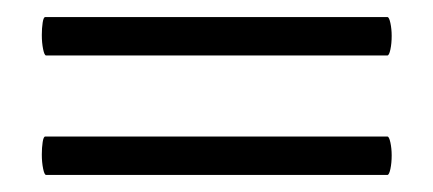

<svg xmlns="http://www.w3.org/2000/svg" viewBox="-20 -302 508 225"><path d="M29 -121Q29 -129 30 -135.5Q31 -142 33 -142H434Q436 -142 437.5 -135Q439 -128 439 -120Q439 -111 437.5 -104Q436 -97 434 -97H34Q32 -97 30.5 -104.5Q29 -112 29 -121ZM29 -261Q29 -269 30 -275.5Q31 -282 33 -282H434Q436 -282 437.5 -275Q439 -268 439 -260Q439 -251 437.5 -244Q436 -237 434 -237H34Q32 -237 30.5 -244.5Q29 -252 29 -261Z"/></svg>

Font: Cormorant Garamond SemiBold
Style: Regular
Weight: 600
Designer: Christian Thalmann (Catharsis Fonts)
Foundry: Catharsis Fonts
Version: Version 4.000